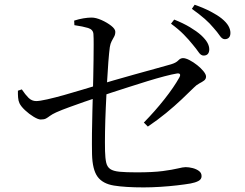

<svg xmlns="http://www.w3.org/2000/svg" viewBox="-20 -811 1040 814"><path d="M796.6 -622.6Q781.2 -642 759.2 -664.5Q737.3 -686.9 705 -710.5L718.5 -728Q757 -712.7 785.4 -695.6Q813.8 -678.6 832.5 -661.9Q851.5 -644.1 859.3 -629.8Q867.2 -615.6 867.2 -601.6Q867.2 -589.3 861.1 -582.3Q855.1 -575.4 843.2 -575.4Q831.7 -575.4 822 -589.7Q812.3 -604 796.6 -622.6ZM885.3 -692.9Q869.3 -712.3 848.4 -730.7Q827.6 -749 793.5 -773.6L805.2 -790.9Q844.7 -777 873.2 -762Q901.7 -747.1 919.7 -732.7Q939.5 -716.5 948.2 -701.4Q956.9 -686.3 956.9 -671.4Q956.9 -658.2 950.4 -651.5Q944 -644.9 933.1 -644.9Q921.8 -644.9 911.7 -659.8Q901.6 -674.7 885.3 -692.9ZM294.4 -723.6Q314.4 -730.1 333.7 -733.3Q353.1 -736.5 368.3 -736.5Q386.5 -736.5 410.3 -726Q434 -715.4 451.5 -701.7Q468.9 -688 468.9 -676.2Q468.9 -664.7 464 -655.9Q459.1 -647.2 453.6 -636.9Q448 -626.5 445.6 -611.4Q442.6 -589.5 439.4 -548.9Q436.2 -508.3 433.5 -457.8Q430.8 -407.3 428.5 -354.2Q426.1 -301.2 425.3 -253.5Q424.5 -205.8 425.3 -170.8Q426.1 -140.1 430.2 -121.8Q434.3 -103.5 447.2 -94.5Q460 -85.5 486.8 -82.9Q513.6 -80.3 559.2 -80.3Q628.5 -80.3 670.1 -85.8Q711.7 -91.4 734.1 -96.9Q756.4 -102.4 767.3 -102.4Q780.9 -102.4 796.7 -98.4Q812.4 -94.4 823.5 -86.2Q834.6 -78 834.6 -64.3Q834.6 -50.8 821.3 -43.8Q807.9 -36.7 787.9 -33.1Q765.5 -29.2 731.3 -25.2Q697.2 -21.2 660 -18.9Q622.8 -16.5 589.1 -16.5Q511.1 -16.5 463.1 -24.3Q415.2 -32.1 393.5 -62Q371.8 -91.9 370.2 -157.1Q369.4 -197.1 369.9 -245.4Q370.4 -293.7 371.7 -339.6Q373 -385.5 373.8 -417.8Q374.5 -450 375.4 -486.1Q376.3 -522.1 376.6 -557.2Q376.9 -592.2 377.1 -620.9Q377.3 -649.7 376.1 -666.5Q374.9 -685.8 353.4 -692.4Q331.9 -699 295.4 -704.3ZM72.5 -432Q87.2 -409.9 101 -396.2Q114.9 -382.5 133.4 -382.5Q147.8 -382.5 180.4 -389.8Q213.1 -397.2 252.8 -408.4Q292.6 -419.6 329.4 -430.8Q366.2 -442 389.2 -448.8Q418.4 -457.6 461 -470Q503.6 -482.4 549.8 -495.2Q596.1 -508.1 637.3 -519.4Q678.6 -530.7 704.9 -538.3Q726.4 -544.7 735.7 -554.7Q744.9 -564.6 755.8 -564.6Q767.3 -564.6 783.7 -556Q800.1 -547.5 816.1 -534.8Q832 -522.1 842.8 -508.8Q853.5 -495.6 853.5 -486.2Q853.5 -475.9 845.3 -469.6Q837 -463.4 825 -457.3Q813 -451.1 801.7 -439.4Q781 -418.9 750.6 -390.1Q720.2 -361.3 683.7 -331.4Q647.3 -301.6 606.8 -274.4L589.8 -291.4Q637.4 -339.9 677.4 -390.7Q717.4 -441.5 740 -482Q745.6 -491.8 742.7 -496.5Q739.8 -501.2 728.8 -499.2Q710.2 -496.2 677.3 -487.6Q644.5 -479 605.4 -467Q566.2 -455 526.1 -442Q485.9 -429 451.1 -417.8Q416.3 -406.6 393.7 -398.4Q368.9 -390.4 337.3 -379.3Q305.6 -368.2 274.2 -356.8Q242.7 -345.5 218.4 -334.7Q200.9 -326.6 191.7 -319.7Q182.6 -312.7 174.8 -308.5Q167 -304.3 152.7 -304.3Q142 -304.3 122.7 -315.9Q103.4 -327.6 86.3 -343.6Q69.2 -359.6 62.6 -373.3Q57.7 -383.6 56.7 -397.9Q55.6 -412.1 56 -426.5Z"/></svg>

Font: Noto Serif HK
Style: Regular
Weight: 200
Designer: Ryoko NISHIZUKA 西塚涼子 (kana & ideographs); Frank Grießhammer (Latin, Greek & Cyrillic); Wenlong ZHANG 张文龙 (bopomofo); San
Foundry: Adobe
Version: Version 2.001;hotconv 1.1.0;makeotfexe 2.6.0